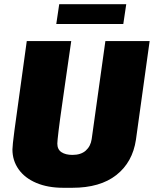

<svg xmlns="http://www.w3.org/2000/svg" viewBox="-20 -881 730 911"><path d="M318 -686 290 -492Q286 -462 275 -386.5Q264 -311 258 -261Q252 -211 252 -200Q252 -172 271.5 -159Q291 -146 324 -146Q364 -146 387 -166.5Q410 -187 415 -221L480 -686H690L625 -218Q609 -111 532 -50.5Q455 10 323 10H280Q207 10 152.5 -13Q98 -36 68.5 -77.5Q39 -119 39 -172Q39 -189 48.5 -262Q58 -335 75 -454L107 -686ZM579 -861 565 -767H247L261 -861Z"/></svg>

Font: Chivo Black Italic
Style: Regular
Weight: 900
Italic angle: -8.05°
Designer: Hector Gatti
Foundry: Omnibus-Type
Version: Version 1.007